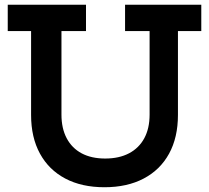

<svg xmlns="http://www.w3.org/2000/svg" viewBox="-20 -775 878 806"><path d="M505 -755H825V-644.5H727V-292.5Q727 -198 689.8 -130Q652.5 -62 583.2 -25.5Q514 11 418.5 11Q323 11 254 -25.5Q185 -62 147.8 -130Q110.5 -198 110.5 -292.5V-644.5H12.5V-755H341V-644.5H238V-294Q238 -236 260 -194.5Q282 -153 323 -131.2Q364 -109.5 421.5 -109.5Q480 -109.5 521.8 -131.5Q563.5 -153.5 585.8 -194.8Q608 -236 608 -294V-644.5H505Z"/></svg>

Font: Hepta Slab ExtraLight SemiBold
Style: Regular
Weight: 600
Version: Version 1.102